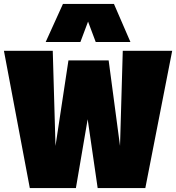

<svg xmlns="http://www.w3.org/2000/svg" viewBox="-22 -959 898 979"><path d="M719 0H476L425 -351L365 0H130L-2 -700H247L261 -215L327 -651H532L590 -215L604 -700H856ZM211 -745 299 -939H559L643 -745H466L427 -849L388 -745Z"/></svg>

Font: Georama Black
Style: Regular
Weight: 900
Designer: Jean-Baptiste Levee
Foundry: Production Type
Version: Version 1.001